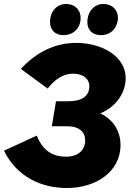

<svg xmlns="http://www.w3.org/2000/svg" viewBox="-22 -930 674 967"><path d="M315 17C459 17 585 -63 585 -200C585 -268 550 -327 483 -359C576 -398 611 -476 611 -537C611 -646 491 -714 363 -714C252 -714 159 -665 83 -583L218 -484C254 -530 296 -559 346 -559C393 -559 428 -535 428 -496C428 -443 386 -420 321 -420H260L239 -294H319C378 -294 407 -263 407 -224C407 -173 371 -141 311 -141C239 -141 193 -174 163 -247L-2 -171C64 -37 189 17 315 17ZM298 -753C343 -753 383 -783 384 -838C385 -880 355 -910 311 -910C266 -910 231 -875 230 -821C229 -780 255 -753 298 -753ZM487 -753C543 -753 571 -798 572 -838C573 -880 543 -910 499 -910C454 -910 419 -874 418 -820C417 -779 443 -753 487 -753Z"/></svg>

Font: Fixel Display ExtraBold
Style: Italic
Weight: 800
Italic angle: -10°
Designer: AlfaBravo + MacPaw
Foundry: Kyrylo Tkachov, Marchela Mozhyna, Serhii Makarenko, Maria Weinstein, Zakhar Kryvoshyya
Version: Version 1.210;Glyphs 3.2 (3217)